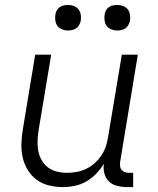

<svg xmlns="http://www.w3.org/2000/svg" viewBox="-20 -752 640 780"><path d="M235 8Q206 8 178 1Q150 -6 128.5 -22Q107 -38 92.5 -62Q78 -86 72 -113Q66 -140 67 -169.5Q68 -199 73 -228L123 -530H188L136 -218Q133 -198 132.5 -177Q132 -156 136 -136.5Q140 -117 150 -100Q160 -83 175.5 -71.5Q191 -60 211 -55Q231 -50 252 -50Q252 -50 252.5 -50Q253 -50 253 -50Q272 -50 291.5 -53.5Q311 -57 330 -66Q349 -75 364.5 -89Q380 -103 391.5 -120Q403 -137 409.5 -156Q416 -175 419 -195L475 -530H540L468 -94Q467 -85 468 -76.5Q469 -68 474.5 -61.5Q480 -55 488 -52.5Q496 -50 505 -50H521V8H495Q475 8 455.5 3Q436 -2 422.5 -15Q409 -28 404 -47.5Q399 -67 402 -87Q389 -65 370.5 -46Q352 -27 330 -14.5Q308 -2 283.5 3Q259 8 235 8ZM456 -628Q444 -628 432.5 -632.5Q421 -637 414 -646Q407 -655 405 -667.5Q403 -680 405 -693Q406 -701 410.5 -709.5Q415 -718 422.5 -723Q430 -728 439 -730Q448 -732 456 -732Q469 -732 480.5 -727.5Q492 -723 499 -714Q506 -705 508 -692.5Q510 -680 508 -667Q506 -659 501.5 -650.5Q497 -642 489.5 -637Q482 -632 473.5 -630Q465 -628 456 -628ZM256 -628Q244 -628 232.5 -632.5Q221 -637 214 -646Q207 -655 205 -667.5Q203 -680 205 -693Q206 -701 210.5 -709.5Q215 -718 222.5 -723Q230 -728 239 -730Q248 -732 256 -732Q269 -732 280.5 -727.5Q292 -723 299 -714Q306 -705 308 -692.5Q310 -680 308 -667Q306 -659 301.5 -650.5Q297 -642 289.5 -637Q282 -632 273.5 -630Q265 -628 256 -628Z"/></svg>

Font: Iosevka Curly Light Extended
Style: Italic
Weight: 300
Width: 7
Italic angle: -9°
Monospace: yes
Designer: Belleve Invis
Foundry: Belleve Invis
Version: Version 11.1.0; ttfautohint (v1.8.3)